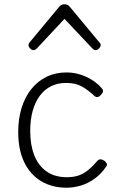

<svg xmlns="http://www.w3.org/2000/svg" viewBox="-20 -857 557 896"><path d="M291 19Q223 19 172 -11.5Q121 -42 93 -100Q65 -158 65 -241Q65 -302 80.5 -352.5Q96 -403 125.5 -440.5Q155 -478 197 -498.5Q239 -519 291 -519Q337 -519 381.5 -499Q426 -479 455 -445Q462 -437 460.5 -429.5Q459 -422 450 -413Q441 -404 433.5 -404Q426 -404 420 -410Q391 -437 362 -453.5Q333 -470 288 -470Q250 -470 219 -455Q188 -440 166 -410.5Q144 -381 132.5 -339.5Q121 -298 121 -245Q121 -182 139.5 -133.5Q158 -85 196.5 -57.5Q235 -30 292 -30Q323 -30 346.5 -38Q370 -46 391.5 -63.5Q413 -81 435 -107Q442 -114 450 -113.5Q458 -113 467 -107Q475 -101 478 -93.5Q481 -86 475 -79Q452 -45 421.5 -23Q391 -1 357 9Q323 19 291 19ZM136 -623Q128 -623 120.5 -631Q113 -639 113 -647Q113 -649 114 -652Q115 -655 118 -659L256 -825Q261 -831 266.5 -834Q272 -837 281 -837Q290 -837 295.5 -834Q301 -831 306 -825L444 -659Q448 -655 449 -652Q450 -649 450 -647Q450 -639 442 -631Q434 -623 426 -623Q421 -623 417.5 -625.5Q414 -628 410 -632L281 -769L153 -632Q149 -628 145 -625.5Q141 -623 136 -623Z"/></svg>

Font: Playwrite BE WAL ExtraLight
Style: Regular
Weight: 250
Version: Version 1.002